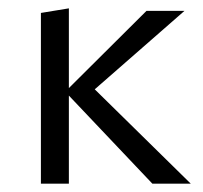

<svg xmlns="http://www.w3.org/2000/svg" viewBox="-20 -440 486 460"><path d="M145 -211V0H78V-409L145 -420V-229L331 -414H422L207 -226L437 0H345Z"/></svg>

Font: LXGW Bright GB
Style: Regular
Weight: 400
Designer: Christian Thalmann (Catharsis Fonts)
Foundry: LXGW / Christian Thalmann (Catharsis Fonts) / Fontworks Inc.
Version: Version 5.510